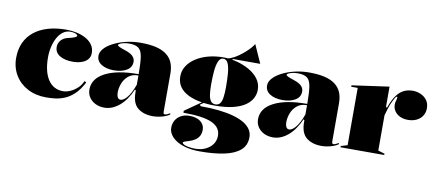

<svg xmlns="http://www.w3.org/2000/svg" viewBox="-75 -945 3289 1449"><g transform="rotate(10 1569.5 -220.5)"><path d="M294 15Q214 15 152 -17.5Q90 -50 55 -108Q20 -166 20 -240Q20 -305 43 -356Q66 -407 110 -442.5Q154 -478 216.5 -496.5Q279 -515 358 -515Q398 -515 437 -506.5Q476 -498 507.5 -480.5Q539 -463 557.5 -436.5Q576 -410 576 -374Q576 -345 559 -325Q542 -305 512 -295Q482 -285 443 -285Q384 -285 345.5 -308Q307 -331 307 -374Q307 -405 327.5 -427Q348 -449 383 -456Q445 -470 445 -483Q445 -489 437.5 -494Q430 -499 417.5 -502Q405 -505 389 -505Q358 -505 333 -486.5Q308 -468 291 -436.5Q274 -405 265 -366Q256 -327 256 -285Q256 -230 266.5 -187Q277 -144 297 -114Q317 -84 346 -68.5Q375 -53 412 -53Q437 -53 466 -65.5Q495 -78 520.5 -101.5Q546 -125 559 -157L573 -148Q543 -90 508 -57Q473 -24 435.5 -8.5Q398 7 362 11Q326 15 294 15Z M927 -515Q995 -515 1044 -503.5Q1093 -492 1125 -468Q1157 -444 1172 -408.5Q1187 -373 1187 -325V-32Q1187 -25 1189.5 -19.5Q1192 -14 1199 -14Q1205 -14 1215 -18Q1225 -22 1239 -30V-20Q1225 -10 1204 -2Q1183 6 1159 10.5Q1135 15 1112 15Q1040 15 996 -20.5Q952 -56 952 -140Q952 -142 952 -143.5Q952 -145 952 -147.5Q952 -150 952 -154L945 -160Q927 -119 904.5 -86.5Q882 -54 855.5 -31.5Q829 -9 800 3Q771 15 740 15Q701 15 671 0Q641 -15 623.5 -41Q606 -67 606 -101Q606 -185 697.5 -232Q789 -279 952 -279Q952 -366 944.5 -412.5Q937 -459 913.5 -476.5Q890 -494 842 -494Q818 -494 799.5 -489.5Q781 -485 770.5 -479Q760 -473 760 -469Q760 -463 774 -456Q788 -449 825 -437Q898 -413 898 -364Q898 -321 859.5 -298Q821 -275 762 -275Q704 -275 666.5 -298Q629 -321 629 -364Q629 -392 653 -419Q677 -446 719 -467.5Q761 -489 814.5 -502Q868 -515 927 -515ZM952 -269Q904 -269 875 -244Q846 -219 833 -184Q820 -149 820 -119Q820 -101 823.5 -89Q827 -77 833.5 -71Q840 -65 850 -65Q860 -65 872 -72Q884 -79 897.5 -94.5Q911 -110 925 -135.5Q939 -161 952 -198Z M1509 215Q1447 215 1401 203Q1355 191 1324.5 171Q1294 151 1279 126.5Q1264 102 1264 77Q1264 44 1279 18.5Q1294 -7 1321.5 -21.5Q1349 -36 1384 -36Q1440 -36 1470.5 -11.5Q1501 13 1501 50Q1501 82 1488 102Q1475 122 1455.5 133.5Q1436 145 1416 151Q1396 157 1383 161.5Q1370 166 1370 172Q1370 180 1383.5 186.5Q1397 193 1419.5 197Q1442 201 1469 201Q1514 201 1548.5 184.5Q1583 168 1602.5 140Q1622 112 1622 76Q1622 43 1605 19Q1588 -5 1553.5 -20.5Q1519 -36 1464.5 -43.5Q1410 -51 1335 -51V-66L1471 -161L1480 -155L1446 -132L1456 -122Q1533 -122 1596.5 -115Q1660 -108 1709 -94Q1758 -80 1791 -60Q1824 -40 1841 -13.5Q1858 13 1858 45Q1858 108 1815 145Q1772 182 1693.5 198.5Q1615 215 1509 215ZM1556 -145Q1499 -145 1446.5 -154.5Q1394 -164 1353 -184Q1312 -204 1288 -237Q1264 -270 1264 -318Q1264 -361 1287 -397Q1310 -433 1350.5 -459.5Q1391 -486 1445 -500.5Q1499 -515 1561 -515Q1611 -515 1663 -501.5Q1715 -488 1759.5 -463Q1804 -438 1831 -401.5Q1858 -365 1858 -318Q1858 -286 1842.5 -255Q1827 -224 1792 -199Q1757 -174 1699 -159.5Q1641 -145 1556 -145ZM1561 -155Q1585 -155 1597 -171.5Q1609 -188 1613.5 -220Q1618 -252 1618 -298Q1618 -352 1614.5 -399Q1611 -446 1599 -475.5Q1587 -505 1561 -505Q1537 -505 1524.5 -475.5Q1512 -446 1508 -399Q1504 -352 1504 -298Q1504 -253 1508.5 -221Q1513 -189 1525.5 -172Q1538 -155 1561 -155ZM1631 -495 1564 -509Q1589 -509 1616.5 -520Q1644 -531 1670 -549Q1696 -567 1718.5 -587Q1741 -607 1757 -625.5Q1773 -644 1779 -656L1842 -515H1631Z M2219 -515Q2287 -515 2336 -503.5Q2385 -492 2417 -468Q2449 -444 2464 -408.5Q2479 -373 2479 -325V-32Q2479 -25 2481.5 -19.5Q2484 -14 2491 -14Q2497 -14 2507 -18Q2517 -22 2531 -30V-20Q2517 -10 2496 -2Q2475 6 2451 10.5Q2427 15 2404 15Q2332 15 2288 -20.5Q2244 -56 2244 -140Q2244 -142 2244 -143.5Q2244 -145 2244 -147.5Q2244 -150 2244 -154L2237 -160Q2219 -119 2196.5 -86.5Q2174 -54 2147.5 -31.5Q2121 -9 2092 3Q2063 15 2032 15Q1993 15 1963 0Q1933 -15 1915.5 -41Q1898 -67 1898 -101Q1898 -185 1989.5 -232Q2081 -279 2244 -279Q2244 -366 2236.5 -412.5Q2229 -459 2205.5 -476.5Q2182 -494 2134 -494Q2110 -494 2091.5 -489.5Q2073 -485 2062.5 -479Q2052 -473 2052 -469Q2052 -463 2066 -456Q2080 -449 2117 -437Q2190 -413 2190 -364Q2190 -321 2151.5 -298Q2113 -275 2054 -275Q1996 -275 1958.5 -298Q1921 -321 1921 -364Q1921 -392 1945 -419Q1969 -446 2011 -467.5Q2053 -489 2106.5 -502Q2160 -515 2219 -515ZM2244 -269Q2196 -269 2167 -244Q2138 -219 2125 -184Q2112 -149 2112 -119Q2112 -101 2115.5 -89Q2119 -77 2125.5 -71Q2132 -65 2142 -65Q2152 -65 2164 -72Q2176 -79 2189.5 -94.5Q2203 -110 2217 -135.5Q2231 -161 2244 -198Z M2548 0V-10L2598 -25V-464H2548V-475L2833 -515V-362L2841 -354Q2852 -385 2864.5 -411Q2877 -437 2890 -453Q2912 -484 2942.5 -499.5Q2973 -515 3013 -515Q3042 -515 3071 -503Q3100 -491 3119.5 -466Q3139 -441 3139 -402Q3139 -370 3123 -345Q3107 -320 3078.5 -306Q3050 -292 3012 -292Q2978 -292 2951.5 -304.5Q2925 -317 2910 -339Q2895 -361 2895 -389Q2895 -401 2897.5 -410.5Q2900 -420 2902.5 -428.5Q2905 -437 2905 -443Q2905 -450 2901 -450Q2895 -450 2886 -435Q2877 -420 2860 -381Q2854 -366 2847 -343.5Q2840 -321 2833 -295V-25L2883 -10V0Z"/></g></svg>

Font: Kalnia
Style: Bold
Weight: 700
Designer: Frida Medrano
Foundry: Frida Medrano
Version: Version 1.105